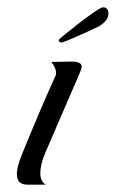

<svg xmlns="http://www.w3.org/2000/svg" viewBox="-20 -504 316 524"><path d="M55 0Q26 0 26 -29Q26 -47 38 -78Q64 -142 87 -196Q110 -250 130 -294Q133 -299 133 -305Q133 -319 120 -335L175 -336Q203 -336 203 -322Q203 -318 201 -313.5Q199 -309 196 -301L104 -88Q90 -55 90 -32Q90 -8 105 0ZM148 -388Q140 -388 140 -395Q140 -396 156.5 -409.5Q173 -423 195.5 -440.5Q218 -458 237 -471Q256 -484 261 -484Q276 -484 276 -467Q276 -446 246 -430Q231 -423 209 -413Q187 -403 169 -395.5Q151 -388 148 -388Z"/></svg>

Font: Carattere
Style: Regular
Weight: 400
Designer: Robert E. Leuschke
Foundry: Robert E. Leuschke
Version: Version 1.010; ttfautohint (v1.8.3)